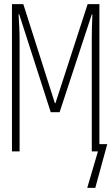

<svg xmlns="http://www.w3.org/2000/svg" viewBox="-20 -734 540 931"><path d="M38 0H75V-542C75 -585 73 -614 70 -665H73L226 -190H269L425 -664H428C426 -623 425 -581 425 -539V0H455L403 177H442L500 -35H462V-714H405L249 -234H246L93 -714H38Z"/></svg>

Font: Noto Sans Mono ExtraCondensed ExtraLight
Style: Regular
Weight: 200
Width: 2
Designer: Monotype Design Team
Foundry: Monotype Imaging Inc.
Version: Version 2.014